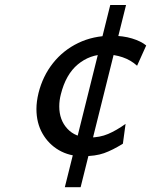

<svg xmlns="http://www.w3.org/2000/svg" viewBox="-20 -652 616 772"><path d="M567.9 -469.2 531.2 -387.7Q505.9 -410.6 472.7 -421.9Q439.5 -433.1 403.3 -433.1Q341.3 -433.1 293 -393.1Q244.6 -353 224.6 -272.5Q218.3 -248.5 218.3 -224.1Q218.3 -169.4 251 -134.3Q283.7 -99.1 339.4 -99.1Q381.3 -99.1 414.6 -113.3Q447.8 -127.4 484.9 -153.8L474.1 -74.2Q432.6 -48.3 398.2 -36.1Q363.8 -23.9 311.5 -23.9Q258.8 -23.9 217 -48.1Q175.3 -72.3 150.9 -115Q126.5 -157.7 126.5 -213.9Q126.5 -243.2 134.8 -277.8Q151.9 -346.2 193.1 -398.2Q234.4 -450.2 294.7 -479.2Q355 -508.3 428.7 -508.3Q475.1 -508.3 511 -497.3Q546.9 -486.3 567.9 -469.2ZM423.3 -631.8H486.8L304.2 100.6H240.7Z"/></svg>

Font: Andika
Style: Italic
Weight: 400
Italic angle: -14°
Designer: Victor Gaultney, Annie Olsen, Julie Remington, Don Collingsworth, Eric Hays, Becca Hirsbrunner
Foundry: SIL International
Version: Version 6.101